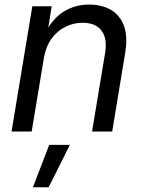

<svg xmlns="http://www.w3.org/2000/svg" viewBox="-20 -568 624 829"><path d="M169.9 -319.8 116.7 0H29.8L119.6 -541H203.1L182.1 -409.7L167.5 -412.6Q204.1 -485.8 253.9 -517.1Q303.7 -548.3 364.3 -548.3Q420.4 -548.3 459.7 -524.9Q499 -501.5 515.6 -455.1Q532.2 -408.7 520.5 -339.4L464.4 0H377.4L433.6 -337.9Q444.3 -402.3 418.2 -436Q392.1 -469.7 336.9 -469.7Q296.9 -469.7 262 -452.1Q227.1 -434.6 202.6 -401.1Q178.2 -367.7 169.9 -319.8ZM122.1 240.7 192.4 57.6H281.7L189.9 240.7Z"/></svg>

Font: Inter 17pt
Style: Italic
Weight: 400
Italic angle: -9.3988°
Version: Version 4.001;git-66647c0bb